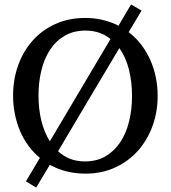

<svg xmlns="http://www.w3.org/2000/svg" viewBox="-20 -768 771 867"><path d="M479 -591.8Q456.5 -610.4 428.2 -620.1Q399.9 -629.9 366.2 -629.9Q312 -629.9 272 -606.4Q231.9 -583 205.6 -542.7Q179.2 -502.4 166.5 -449Q153.8 -395.5 153.8 -335.9Q153.8 -276.4 166.5 -223.6Q179.2 -170.9 205.1 -129.9ZM576.2 -334Q576.2 -398.9 562 -454.6Q547.9 -510.3 519 -550.8Q458.5 -449.2 387.5 -330.1Q316.4 -210.9 242.2 -85Q266.1 -63 296.1 -51Q326.2 -39.1 363.8 -39.1Q418 -39.1 457.8 -63Q497.6 -86.9 523.9 -127.2Q550.3 -167.5 563.2 -220.9Q576.2 -274.4 576.2 -334ZM691.9 -335Q691.9 -262.2 668.5 -198.2Q645 -134.3 602.3 -86.7Q559.6 -39.1 499.5 -11.5Q439.5 16.1 366.2 16.1Q320.8 16.1 280.3 5.9Q239.7 -4.4 205.1 -23.9Q189.5 2.4 174.1 27.8Q158.7 53.2 143.1 79.1L97.2 50.8L160.2 -55.2Q131.3 -78.6 108.9 -109.1Q86.4 -139.6 71 -175.5Q55.7 -211.4 47.4 -251.7Q39.1 -292 39.1 -335.9Q39.1 -409.2 62 -473.1Q85 -537.1 127.4 -584.7Q169.9 -632.3 230.2 -659.7Q290.5 -687 365.2 -687Q407.2 -687 445.1 -677.7Q482.9 -668.5 515.1 -651.9L571.8 -748L619.1 -720.2Q606.4 -698.2 591.6 -673.8Q576.7 -649.4 561 -623Q592.3 -599.1 616.5 -567.9Q640.6 -536.6 657.5 -499.8Q674.3 -462.9 683.1 -421.1Q691.9 -379.4 691.9 -335Z"/></svg>

Font: Charis SIL Afr
Style: Regular
Weight: 400
Foundry: SIL International
Version: Version 5.000